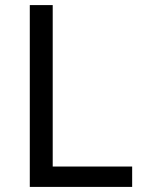

<svg xmlns="http://www.w3.org/2000/svg" viewBox="-20 -734 564 754"><path d="M97 0H499V-80H187V-714H97Z"/></svg>

Font: Noto Sans Lycian
Style: Regular
Weight: 400
Designer: Monotype Design Team
Foundry: Monotype Imaging Inc.
Version: Version 2.002